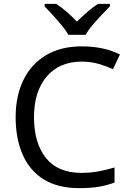

<svg xmlns="http://www.w3.org/2000/svg" viewBox="-20 -964 672 994"><path d="M403 -645Q288 -645 222 -568Q156 -491 156 -357Q156 -224 217.5 -146.5Q279 -69 402 -69Q449 -69 491 -77Q533 -85 573 -97V-19Q533 -4 490.5 3Q448 10 389 10Q280 10 207 -35Q134 -80 97.5 -163Q61 -246 61 -358Q61 -466 100.5 -548.5Q140 -631 217 -677.5Q294 -724 404 -724Q517 -724 601 -682L565 -606Q532 -621 491.5 -633Q451 -645 403 -645ZM334 -784Q321 -807 299 -833.5Q277 -860 253 -886Q229 -912 211 -931V-944H271Q297 -927 325 -903Q353 -879 378 -852Q405 -879 433 -903Q461 -927 487 -944H549V-931Q530 -912 505.5 -886Q481 -860 458.5 -833.5Q436 -807 424 -784Z"/></svg>

Font: Noto Sans Limbu
Style: Regular
Weight: 400
Designer: Monotype Design Team
Foundry: Monotype Imaging Inc.
Version: Version 2.004; ttfautohint (v1.8.4.7-5d5b)